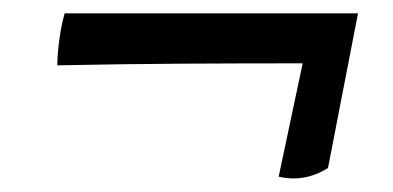

<svg xmlns="http://www.w3.org/2000/svg" viewBox="-20 -382 590 288"><path d="M398 -117 434 -287Q342 -287 253 -286.5Q164 -286 66 -284Q66 -300 69 -322.5Q72 -345 77 -362H517L472 -130Q437 -108 398 -117Z"/></svg>

Font: Vollkorn ExtraBold
Style: Italic
Weight: 800
Italic angle: -11°
Designer: Friedrich Althausen
Foundry: Friedrich Althausen
Version: Version 5.000; ttfautohint (v1.8.3)